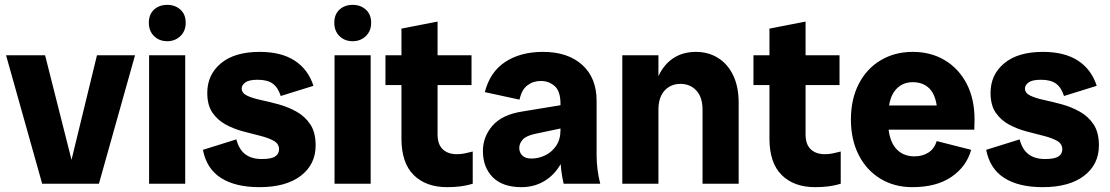

<svg xmlns="http://www.w3.org/2000/svg" viewBox="-20 -758 4578 792"><path d="M154 0 5 -530H166L300 0ZM251 0 380 -530H537L388 0Z M595 0V-530H744V0ZM670 -588Q637 -588 615.5 -609Q594 -630 594 -664Q594 -699 615.5 -718.5Q637 -738 670 -738Q702 -738 724 -718.5Q746 -699 746 -664Q746 -630 724 -609Q702 -588 670 -588Z M1050 14Q951 14 891.5 -24Q832 -62 817 -140L955 -183Q966 -141 992 -121.5Q1018 -102 1060 -102Q1099 -102 1115 -112.5Q1131 -123 1131 -142Q1131 -165 1109.5 -177Q1088 -189 1054.5 -197.5Q1021 -206 983 -216Q945 -226 911.5 -244Q878 -262 856.5 -293Q835 -324 835 -375Q835 -450 891.5 -497Q948 -544 1051 -544Q1140 -544 1195.5 -508Q1251 -472 1273 -404L1138 -362Q1127 -397 1105 -413Q1083 -429 1043 -429Q1007 -429 992 -418Q977 -407 977 -393Q977 -374 999 -363.5Q1021 -353 1056 -345.5Q1091 -338 1129.5 -327.5Q1168 -317 1203 -297.5Q1238 -278 1260 -245Q1282 -212 1282 -158Q1282 -80 1221 -33Q1160 14 1050 14Z M1360 0V-530H1509V0ZM1435 -588Q1402 -588 1380.5 -609Q1359 -630 1359 -664Q1359 -699 1380.5 -718.5Q1402 -738 1435 -738Q1467 -738 1489 -718.5Q1511 -699 1511 -664Q1511 -630 1489 -609Q1467 -588 1435 -588Z M1824 14Q1737 14 1686.5 -36Q1636 -86 1636 -186V-640L1785 -669V-203Q1785 -163 1806 -142.5Q1827 -122 1865 -122Q1883 -122 1898.5 -125.5Q1914 -129 1930 -133V0Q1907 7 1881.5 10.5Q1856 14 1824 14ZM1570 -407V-530H1925V-407Z M2305 0Q2299 -26 2295.5 -53Q2292 -80 2292 -106V-330Q2292 -382 2268 -403Q2244 -424 2211 -424Q2179 -424 2155.5 -406Q2132 -388 2123 -347L1980 -378Q2001 -461 2064 -502.5Q2127 -544 2220 -544Q2322 -544 2381.5 -490.5Q2441 -437 2441 -342V-118Q2441 -59 2456 0ZM2131 14Q2053 14 2012.5 -27Q1972 -68 1972 -135Q1972 -194 2011.5 -239.5Q2051 -285 2134 -298L2335 -331V-237L2188 -206Q2150 -198 2136 -182Q2122 -166 2122 -148Q2122 -129 2134.5 -116.5Q2147 -104 2172 -104Q2201 -104 2228.5 -117Q2256 -130 2274 -156.5Q2292 -183 2292 -221H2326Q2326 -149 2300.5 -96Q2275 -43 2231 -14.5Q2187 14 2131 14Z M2878 0V-304Q2878 -357 2852.5 -384.5Q2827 -412 2787 -412Q2747 -412 2721.5 -384.5Q2696 -357 2696 -304H2670Q2670 -381 2692 -434.5Q2714 -488 2754.5 -516Q2795 -544 2850 -544Q2902 -544 2942 -519Q2982 -494 3004.5 -447Q3027 -400 3027 -334V0ZM2547 0V-530H2696V0Z M3342 14Q3255 14 3204.5 -36Q3154 -86 3154 -186V-640L3303 -669V-203Q3303 -163 3324 -142.5Q3345 -122 3383 -122Q3401 -122 3416.5 -125.5Q3432 -129 3448 -133V0Q3425 7 3399.5 10.5Q3374 14 3342 14ZM3088 -407V-530H3443V-407Z M3743 14Q3669 14 3611.5 -21Q3554 -56 3522 -119Q3490 -182 3490 -265Q3490 -349 3522.5 -412Q3555 -475 3613 -509.5Q3671 -544 3745 -544Q3820 -544 3877.5 -509.5Q3935 -475 3967.5 -412.5Q4000 -350 4000 -265Q4000 -254 3999.5 -244Q3999 -234 3999 -223H3573V-323H3889L3848 -265Q3848 -349 3821.5 -384Q3795 -419 3745 -419Q3699 -419 3671 -383.5Q3643 -348 3643 -265Q3643 -187 3672 -150Q3701 -113 3752 -113Q3785 -113 3809.5 -128.5Q3834 -144 3844 -176L3986 -140Q3967 -71 3905 -28.5Q3843 14 3743 14Z M4281 14Q4182 14 4122.5 -24Q4063 -62 4048 -140L4186 -183Q4197 -141 4223 -121.5Q4249 -102 4291 -102Q4330 -102 4346 -112.5Q4362 -123 4362 -142Q4362 -165 4340.5 -177Q4319 -189 4285.5 -197.5Q4252 -206 4214 -216Q4176 -226 4142.5 -244Q4109 -262 4087.5 -293Q4066 -324 4066 -375Q4066 -450 4122.5 -497Q4179 -544 4282 -544Q4371 -544 4426.5 -508Q4482 -472 4504 -404L4369 -362Q4358 -397 4336 -413Q4314 -429 4274 -429Q4238 -429 4223 -418Q4208 -407 4208 -393Q4208 -374 4230 -363.5Q4252 -353 4287 -345.5Q4322 -338 4360.5 -327.5Q4399 -317 4434 -297.5Q4469 -278 4491 -245Q4513 -212 4513 -158Q4513 -80 4452 -33Q4391 14 4281 14Z"/></svg>

Font: Radio Canada Big
Style: Bold
Weight: 700
Designer: Étienne Aubert Bonn
Foundry: Coppers and Brasses
Version: Version 1.001